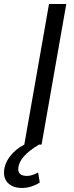

<svg xmlns="http://www.w3.org/2000/svg" viewBox="-63 -720 370 956"><path d="M28 123Q28 139 39 147.5Q50 156 72 156Q95 156 127 139L135 189Q92 216 45 216Q6 216 -18.5 195.5Q-43 175 -43 140Q-43 99 -15 61Q13 23 58 0L181 -700H267L144 0H131Q28 61 28 123Z"/></svg>

Font: Niramit
Style: Italic
Weight: 400
Italic angle: -10°
Version: Version 1.000; ttfautohint (v1.6)